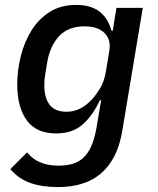

<svg xmlns="http://www.w3.org/2000/svg" viewBox="-20 -548 640 780"><path d="M216 212Q150 212 102.5 195Q55 178 22 139L90 71Q133 125 217 125Q248 125 273.5 118Q299 111 318.5 93Q338 75 351 45.5Q364 16 372 -29L391 -141H386Q357 -79 316 -42.5Q275 -6 208 -6Q127 -6 88.5 -59.5Q50 -113 50 -204Q50 -262 64.5 -320Q79 -378 108 -424.5Q137 -471 182 -499.5Q227 -528 289 -528Q349 -528 384 -501Q419 -474 433 -423H438L453 -516H560L477 -18Q467 43 444.5 86.5Q422 130 388.5 158Q355 186 311.5 199Q268 212 216 212ZM251 -94Q309 -94 356 -147Q370 -162 386.5 -189Q403 -216 410 -256L424 -341Q432 -387 404.5 -414Q377 -441 323 -441Q257 -441 220 -401Q183 -361 172 -296L164 -248Q162 -236 161 -225Q160 -214 160 -201Q160 -151 181.5 -122.5Q203 -94 251 -94Z"/></svg>

Font: IBM Plex Mono Medium
Style: Italic
Weight: 500
Italic angle: -9°
Monospace: yes
Designer: Mike Abbink, Paul van der Laan, Pieter van Rosmalen
Foundry: Bold Monday
Version: Version 2.3